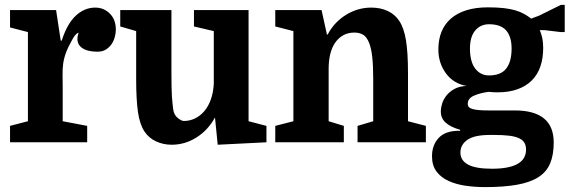

<svg xmlns="http://www.w3.org/2000/svg" viewBox="-20 -581 2326 784"><path d="M301 -448Q298 -437 297 -432.5Q296 -428 296 -421Q296 -412 300 -403Q304 -394 313.5 -386.5Q323 -379 339 -374.5Q355 -370 380 -370Q398 -370 412 -378.5Q426 -387 435 -400Q444 -413 448.5 -429Q453 -445 453 -460Q453 -501 428.5 -525.5Q404 -550 369 -550Q325 -550 289.5 -517Q254 -484 232 -415H228L209 -540H21V-469L94 -450V-86L21 -67V0H336V-67L236 -86V-221Q236 -251 235.5 -275Q235 -299 238 -321Q241 -343 249.5 -366Q258 -389 275 -419Q281 -431 288 -438.5Q295 -446 301 -448Z M680 -283V-540H471V-473L536 -454V-259Q536 -173 543.5 -122.5Q551 -72 570 -44Q587 -18 616.5 -4Q646 10 681 10Q735 10 782 -19.5Q829 -49 857 -100H858L869 10L1068 0V-67L995 -86V-540H772V-473L853 -454V-239Q851 -203 841 -175Q831 -147 814.5 -127.5Q798 -108 776.5 -97.5Q755 -87 731 -87Q721 -87 705.5 -99.5Q690 -112 687 -136Q686 -146 684.5 -158Q683 -170 682 -187Q681 -204 680.5 -227.5Q680 -251 680 -283Z M1178 -454V-86L1104 -67V0H1384V-67L1322 -86V-301Q1322 -333 1328.5 -360Q1335 -387 1348.5 -406.5Q1362 -426 1381.5 -437Q1401 -448 1427 -448Q1448 -448 1463 -439Q1478 -430 1488 -404Q1492 -393 1495 -379.5Q1498 -366 1500 -348Q1502 -330 1503 -307.5Q1504 -285 1504 -257V-86L1440 -67V0H1719V-67L1646 -86V-281Q1646 -368 1637.5 -418Q1629 -468 1610 -496Q1593 -522 1563.5 -536Q1534 -550 1496 -550Q1441 -550 1393 -520.5Q1345 -491 1318 -440H1315L1293 -540H1104V-473Z M2241 1Q2241 -65 2201 -97.5Q2161 -130 2083 -130H1975Q1951 -130 1935 -131.5Q1919 -133 1909 -136Q1899 -139 1894.5 -144Q1890 -149 1890 -157Q1890 -179 1914.5 -190Q1939 -201 1975 -206Q1985 -205 1993.5 -204.5Q2002 -204 2012 -204Q2058 -204 2093 -216.5Q2128 -229 2151.5 -252.5Q2175 -276 2186.5 -309.5Q2198 -343 2198 -385Q2198 -407 2194.5 -424.5Q2191 -442 2184 -458H2203L2270 -450H2286V-561H2270L2181 -517L2149 -505Q2135 -516 2119.5 -524.5Q2104 -533 2083.5 -539Q2063 -545 2036 -548Q2009 -551 1972 -551Q1922 -551 1884 -539Q1846 -527 1820.5 -504.5Q1795 -482 1782.5 -450.5Q1770 -419 1770 -379Q1770 -324 1800.5 -282Q1831 -240 1885 -230Q1856 -229 1836 -218Q1816 -207 1803.5 -191.5Q1791 -176 1785.5 -158.5Q1780 -141 1780 -126Q1780 -98 1800 -80Q1820 -62 1859 -51V-47Q1800 -48 1772 -18.5Q1744 11 1744 57Q1744 95 1762.5 119.5Q1781 144 1812 158Q1843 172 1881.5 177.5Q1920 183 1961 183Q2037 183 2090.5 173.5Q2144 164 2177.5 143Q2211 122 2226 87Q2241 52 2241 1ZM1981 -30H1997Q2033 -30 2058 -27Q2083 -24 2098.5 -17Q2114 -10 2121 1.5Q2128 13 2128 30Q2128 69 2093 88.5Q2058 108 1989 108Q1922 108 1891 91Q1860 74 1860 42Q1860 10 1888.5 -10Q1917 -30 1981 -30ZM1899 -383Q1899 -431 1920.5 -456.5Q1942 -482 1977 -482Q2025 -482 2047 -456.5Q2069 -431 2069 -383Q2069 -329 2047 -301Q2025 -273 1977 -273Q1942 -273 1920.5 -301Q1899 -329 1899 -383Z"/></svg>

Font: GradeGX
Style: Regular
Weight: 100
Width: 1
Designer: Adam Twardoch
Foundry: Adam Twardoch
Version: Version 2.002; DEVELOPMENT